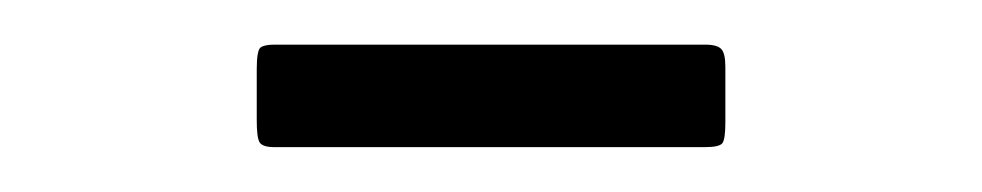

<svg xmlns="http://www.w3.org/2000/svg" viewBox="-20 -572 440 86"><path d="M95 -518.1V-541Q95 -549.6 96.8 -550.8Q98.6 -552 102.8 -552H295.9Q301.3 -552 303.1 -550Q304.9 -548.1 304.9 -542V-517.1Q304.9 -509.8 303.6 -507.9Q302.2 -506.1 295.9 -506.1H102.8Q97.7 -506.1 96.3 -508.2Q95 -510.3 95 -518.1Z"/></svg>

Font: Fanwood Text
Style: Regular
Weight: 400
Version: Version 1.1001